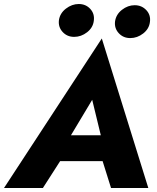

<svg xmlns="http://www.w3.org/2000/svg" viewBox="-52 -938 785 958"><path d="M302 -263 408 -440 451 -263ZM248 -134H460L502 0H688L456 -746L-32 0H162ZM522 -831Q518 -797 540.5 -772.5Q563 -748 598 -748Q633 -748 662.5 -771Q692 -794 696 -828Q701 -863 678 -887.5Q655 -912 620 -912Q586 -912 556.5 -889Q527 -866 522 -831ZM242 -837Q238 -803 260.5 -778.5Q283 -754 318 -754Q353 -754 382.5 -777Q412 -800 416 -834Q421 -869 398.5 -893.5Q376 -918 341 -918Q307 -918 277 -895Q247 -872 242 -837Z"/></svg>

Font: Jost* 700 Bold Italic
Style: Bold Italic
Weight: 700
Italic angle: -10°
Version: Version 3.200; ttfautohint (v0.97) -l 8 -r 50 -G 200 -x 14 -